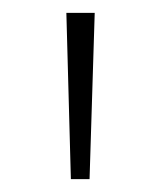

<svg xmlns="http://www.w3.org/2000/svg" viewBox="-20 -871 250 298"><path d="M90 -593H119L127 -851H83Z"/></svg>

Font: Noto Sans Tamil UI SemiCondensed ExtraLight
Style: Regular
Weight: 200
Width: 4
Designer: Jelle Bosma - Monotype Design Team
Foundry: Monotype Imaging Inc.
Version: Version 2.004